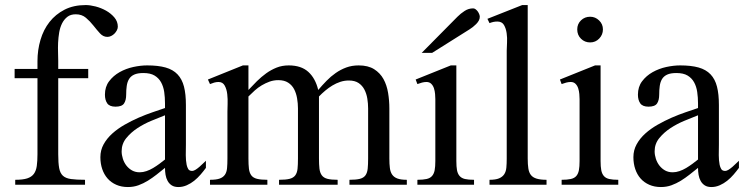

<svg xmlns="http://www.w3.org/2000/svg" viewBox="-20 -734 2957 763"><path d="M448.2 -627.9Q448.2 -620.6 444.3 -613.3Q440.4 -606 434.8 -600.3Q429.2 -594.7 421.9 -591.1Q414.6 -587.4 406.7 -587.4Q390.1 -587.4 377.4 -601.3Q364.7 -615.2 351.3 -632.3Q337.9 -649.4 321.5 -663.3Q305.2 -677.2 281.2 -677.2Q260.7 -677.2 247.8 -667.2Q234.9 -657.2 226.8 -641.4Q218.8 -625.5 215.3 -605.5Q211.9 -585.4 210.9 -564.7Q210 -543.9 210.7 -525.4Q211.4 -506.8 211.4 -492.7V-460H330.6V-423.3H211.4V-121.1Q211.4 -86.4 215.1 -66.2Q218.8 -45.9 230 -35.6Q241.2 -25.4 262.2 -22.5Q283.2 -19.5 317.9 -19.5V0H40.5V-19.5Q70.8 -19.5 88.1 -25.1Q105.5 -30.8 114.5 -43Q123.5 -55.2 126.2 -74.7Q128.9 -94.2 128.9 -121.1V-423.3H38.1V-460H128.9V-491.2Q128.9 -535.2 140.9 -575.7Q152.8 -616.2 176.8 -646.7Q200.7 -677.2 236.6 -695.6Q272.5 -713.9 320.8 -713.9Q337.9 -713.9 359.9 -708.3Q381.8 -702.6 401.4 -691.7Q420.9 -680.7 434.6 -664.6Q448.2 -648.4 448.2 -627.9Z M798.3 -66.9Q789.1 -54.2 777.3 -40.5Q765.6 -26.9 752 -15.9Q738.3 -4.9 722.2 2.2Q706.1 9.3 689 9.3Q672.9 9.3 662.6 2.7Q652.3 -3.9 646.2 -14.9Q640.1 -25.9 637.9 -39.3Q635.7 -52.7 635.7 -66.9L602.1 -40Q585.4 -26.9 567.6 -15.9Q549.8 -4.9 530.3 2.2Q510.7 9.3 488.3 9.3Q462.4 9.3 441.9 0.2Q421.4 -8.8 407.5 -24.7Q393.6 -40.5 386.2 -62.3Q378.9 -84 378.9 -109.4Q378.9 -137.2 391.8 -160.6Q404.8 -184.1 426.3 -203.4Q447.8 -222.7 475.1 -238.3Q502.4 -253.9 531 -266.4Q559.6 -278.8 586.9 -288.1L635.7 -304.7V-323.2Q635.7 -346.7 632.6 -368.4Q629.4 -390.1 620.1 -407Q610.8 -423.8 594.2 -433.8Q577.6 -443.8 549.8 -443.8Q526.9 -443.8 513.2 -437.5Q499.5 -431.2 492.7 -419.7Q485.8 -408.2 483.6 -392.3Q481.4 -376.5 481.4 -357.9Q481.4 -335.4 472.9 -322.8Q464.4 -310.1 439 -310.1Q415.5 -310.1 406.2 -323.2Q397 -336.4 397 -357.9Q397 -389.2 413.6 -411.1Q430.2 -433.1 455.3 -447.3Q480.5 -461.4 509.8 -467.8Q539.1 -474.1 564.9 -474.1Q608.4 -474.1 637.9 -465.8Q667.5 -457.5 685.5 -438.5Q703.6 -419.4 711.2 -389.6Q718.8 -359.9 718.8 -316.9V-160.2Q718.8 -140.6 718.3 -119.1Q718.3 -118.2 718.3 -116.7Q718.3 -96.7 721.7 -79.1Q723.6 -69.8 728 -62.3Q732.4 -54.7 743.7 -54.7Q749.5 -54.7 757.3 -59.6Q765.1 -64.5 772.9 -71.3Q780.8 -78.1 787.6 -85L798.3 -95.2ZM635.7 -275.9 582.5 -254.4Q552.7 -242.2 526.6 -225.1Q500.5 -208 481.9 -185.3Q463.4 -162.6 463.4 -132.8Q463.4 -118.2 468.3 -103Q473.1 -87.9 482.4 -75.9Q491.7 -64 504.9 -56.6Q518.1 -49.3 535.2 -49.3Q548.3 -49.3 562 -54Q575.7 -58.6 588.6 -66.4Q601.6 -74.2 613.5 -83Q625.5 -91.8 635.7 -100.1Z M1368.7 0V-19.5Q1395.5 -19.5 1410.4 -23.4Q1425.3 -27.3 1432.4 -37.4Q1439.5 -47.4 1441.2 -63.7Q1442.9 -80.1 1442.9 -104V-303.2Q1442.9 -322.8 1439.7 -342.3Q1436.5 -361.8 1428.2 -377.9Q1419.9 -394 1405 -404.1Q1390.1 -414.1 1366.2 -414.1Q1348.6 -414.1 1332.3 -408.7Q1315.9 -403.3 1301 -394.3Q1286.1 -385.3 1272.7 -374Q1259.3 -362.8 1247.6 -350.6V-104Q1247.6 -80.1 1249.5 -63.7Q1251.5 -47.4 1258.8 -37.4Q1266.1 -27.3 1281 -23.4Q1295.9 -19.5 1321.8 -19.5V0H1088.9V-19.5Q1116.2 -19.5 1131.1 -23.4Q1146 -27.3 1153.3 -37.1Q1160.6 -46.9 1162.4 -63Q1164.1 -79.1 1164.1 -104V-303.2Q1164.1 -323.2 1160.6 -343.3Q1157.2 -363.3 1148.9 -379.4Q1140.6 -395.5 1125.2 -405.5Q1109.9 -415.5 1085.9 -415.5Q1067.9 -415.5 1051.5 -409.7Q1035.2 -403.8 1020.3 -395Q1005.4 -386.2 992.4 -374.5Q979.5 -362.8 967.3 -350.6V-104Q967.3 -80.1 969.2 -63.7Q971.2 -47.4 978.5 -37.4Q985.8 -27.3 1001.2 -23.4Q1016.6 -19.5 1042.5 -19.5V0H814.5V-19.5Q839.4 -19.5 853 -24.4Q866.7 -29.3 873.8 -39.6Q880.9 -49.8 882.3 -65.9Q883.8 -82 883.8 -104V-290.5Q883.8 -300.8 884.5 -320.3Q885.3 -339.8 883.1 -359.6Q880.9 -379.4 873 -393.8Q865.2 -408.2 848.6 -408.2Q839.8 -408.2 831.3 -405.8Q822.8 -403.3 814.5 -399.9L806.2 -418L945.3 -474.1H967.3V-376.5Q983.4 -394 1001 -411.4Q1018.6 -428.7 1037.8 -442.6Q1057.1 -456.5 1079.1 -465.3Q1101.1 -474.1 1127.4 -474.1Q1176.8 -474.1 1205.1 -448.5Q1233.4 -422.9 1244.6 -376.5Q1260.7 -395.5 1277.6 -412.8Q1294.4 -430.2 1314 -443.8Q1333.5 -457.5 1356 -465.8Q1378.4 -474.1 1405.3 -474.1Q1442.9 -474.1 1466.8 -459Q1490.7 -443.8 1503.9 -419.9Q1517.1 -396 1522.2 -365.2Q1527.3 -334.5 1527.3 -303.2V-104Q1527.3 -82.5 1529.3 -66.7Q1531.2 -50.8 1538.3 -40.3Q1545.4 -29.8 1559.1 -24.7Q1572.8 -19.5 1596.7 -19.5V0Z M1886.7 -667.5Q1886.7 -659.2 1882.6 -651.9Q1878.4 -644.5 1872.1 -638.2Q1865.7 -631.8 1858.9 -626.5Q1852.1 -621.1 1845.7 -617.2L1697.3 -523.9H1655.8L1797.9 -667.5Q1810.5 -680.2 1826.2 -690.4Q1841.8 -700.7 1860.4 -700.7Q1865.2 -700.7 1869.9 -697.3Q1874.5 -693.8 1878.2 -689Q1881.8 -684.1 1884.3 -678Q1886.7 -671.9 1886.7 -667.5ZM1638.7 0V-19.5Q1661.1 -19.5 1675.3 -22.7Q1689.5 -25.9 1697 -34.7Q1704.6 -43.5 1707.3 -57.6Q1710 -71.8 1710 -94.2V-339.8Q1710 -348.6 1709 -360.4Q1708 -372.1 1704.6 -382.8Q1701.2 -393.6 1693.8 -400.9Q1686.5 -408.2 1674.8 -408.2Q1666 -408.2 1657 -405.8Q1647.9 -403.3 1638.7 -399.9L1631.8 -418L1771.5 -474.1H1793.5V-94.2Q1793.5 -71.8 1796.1 -57.6Q1798.8 -43.5 1806.4 -34.7Q1814 -25.9 1827.6 -22.7Q1841.3 -19.5 1863.8 -19.5V0Z M1925.3 0V-19.5Q1949.2 -19.5 1962.9 -25.1Q1976.6 -30.8 1983.6 -41.3Q1990.7 -51.8 1992.2 -67.6Q1993.7 -83.5 1993.7 -104V-532.7Q1993.7 -544.4 1994.9 -564Q1996.1 -583.5 1993.4 -602.3Q1990.7 -621.1 1982.7 -634.8Q1974.6 -648.4 1956.5 -648.4Q1948.7 -648.4 1941.4 -647Q1934.1 -645.5 1925.3 -642.1L1917 -659.2L2055.2 -713.9H2077.1V-104Q2077.1 -80.6 2079.6 -64.7Q2082 -48.8 2089.6 -38.8Q2097.2 -28.8 2112.3 -24.2Q2127.4 -19.5 2151.9 -19.5V0Z M2211.9 0V-19.5Q2234.4 -19.5 2248.5 -22.7Q2262.7 -25.9 2270.3 -34.7Q2277.8 -43.5 2280.5 -57.6Q2283.2 -71.8 2283.2 -94.2V-339.8Q2283.2 -348.6 2282.2 -360.4Q2281.2 -372.1 2277.8 -382.8Q2274.4 -393.6 2267.1 -400.9Q2259.8 -408.2 2248 -408.2Q2239.3 -408.2 2230.2 -405.8Q2221.2 -403.3 2211.9 -399.9L2205.1 -418L2344.7 -474.1H2366.7V-94.2Q2366.7 -71.8 2369.4 -57.6Q2372.1 -43.5 2379.6 -34.7Q2387.2 -25.9 2400.9 -22.7Q2414.6 -19.5 2437 -19.5V0ZM2376 -617.2Q2376 -596.2 2361.3 -580.8Q2346.7 -565.4 2325.2 -565.4Q2303.7 -565.4 2288.8 -580.1Q2273.9 -594.7 2273.9 -617.2Q2273.9 -638.7 2288.8 -653.1Q2303.7 -667.5 2325.2 -667.5Q2345.7 -667.5 2360.8 -652.8Q2376 -638.2 2376 -617.2Z M2916.5 -66.9Q2907.2 -54.2 2895.5 -40.5Q2883.8 -26.9 2870.1 -15.9Q2856.4 -4.9 2840.3 2.2Q2824.2 9.3 2807.1 9.3Q2791 9.3 2780.8 2.7Q2770.5 -3.9 2764.4 -14.9Q2758.3 -25.9 2756.1 -39.3Q2753.9 -52.7 2753.9 -66.9L2720.2 -40Q2703.6 -26.9 2685.8 -15.9Q2668 -4.9 2648.4 2.2Q2628.9 9.3 2606.4 9.3Q2580.6 9.3 2560.1 0.2Q2539.6 -8.8 2525.6 -24.7Q2511.7 -40.5 2504.4 -62.3Q2497.1 -84 2497.1 -109.4Q2497.1 -137.2 2510 -160.6Q2522.9 -184.1 2544.4 -203.4Q2565.9 -222.7 2593.3 -238.3Q2620.6 -253.9 2649.2 -266.4Q2677.7 -278.8 2705.1 -288.1L2753.9 -304.7V-323.2Q2753.9 -346.7 2750.7 -368.4Q2747.6 -390.1 2738.3 -407Q2729 -423.8 2712.4 -433.8Q2695.8 -443.8 2668 -443.8Q2645 -443.8 2631.3 -437.5Q2617.7 -431.2 2610.8 -419.7Q2604 -408.2 2601.8 -392.3Q2599.6 -376.5 2599.6 -357.9Q2599.6 -335.4 2591.1 -322.8Q2582.5 -310.1 2557.1 -310.1Q2533.7 -310.1 2524.4 -323.2Q2515.1 -336.4 2515.1 -357.9Q2515.1 -389.2 2531.7 -411.1Q2548.3 -433.1 2573.5 -447.3Q2598.6 -461.4 2627.9 -467.8Q2657.2 -474.1 2683.1 -474.1Q2726.6 -474.1 2756.1 -465.8Q2785.6 -457.5 2803.7 -438.5Q2821.8 -419.4 2829.3 -389.6Q2836.9 -359.9 2836.9 -316.9V-160.2Q2836.9 -140.6 2836.4 -119.1Q2836.4 -118.2 2836.4 -116.7Q2836.4 -96.7 2839.8 -79.1Q2841.8 -69.8 2846.2 -62.3Q2850.6 -54.7 2861.8 -54.7Q2867.7 -54.7 2875.5 -59.6Q2883.3 -64.5 2891.1 -71.3Q2898.9 -78.1 2905.8 -85L2916.5 -95.2ZM2753.9 -275.9 2700.7 -254.4Q2670.9 -242.2 2644.8 -225.1Q2618.7 -208 2600.1 -185.3Q2581.5 -162.6 2581.5 -132.8Q2581.5 -118.2 2586.4 -103Q2591.3 -87.9 2600.6 -75.9Q2609.9 -64 2623 -56.6Q2636.2 -49.3 2653.3 -49.3Q2666.5 -49.3 2680.2 -54Q2693.8 -58.6 2706.8 -66.4Q2719.7 -74.2 2731.7 -83Q2743.7 -91.8 2753.9 -100.1Z"/></svg>

Font: Simplified Naskh
Style: Regular
Weight: 400
Designer: SIL International
Foundry: Arabeyes
Version: 1.02_alpha